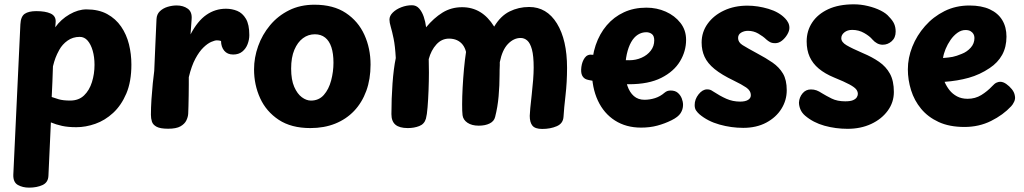

<svg xmlns="http://www.w3.org/2000/svg" viewBox="-20 -578 4695 880"><path d="M73.4 -466.3Q75.2 -502.3 93.3 -514.7Q111.3 -527 146.4 -527Q187.8 -527 211.6 -516.2Q235.4 -505.4 235.2 -480Q235 -475.7 234.6 -469.3Q234.2 -462.9 233.2 -452.9Q259.1 -489.3 298.8 -512.2Q338.4 -535 376.2 -535Q431.9 -535 471.2 -513.6Q510.4 -492.2 535.2 -456.1Q559.9 -420 571.1 -375Q582.2 -330 582.2 -282Q582.2 -204 559.1 -149.5Q535.9 -95 498.5 -60.5Q461.1 -26 416.8 -10.5Q372.6 5 330.1 5Q291.7 5 264.4 -1Q237.2 -7 213.2 -17L202 227Q201 258.1 174.9 270.1Q148.9 282 113.2 282Q83.8 282 61.9 269.7Q40 257.3 41 222.9ZM217 -133.4Q229.1 -128.8 249.4 -122.9Q269.8 -117.1 301.6 -117.1Q340.8 -117.1 365.2 -140.6Q389.6 -164 401.4 -201.6Q413.2 -239.1 413.2 -280.7Q413.2 -316.8 404.8 -345.8Q396.4 -374.9 381.6 -391.9Q366.7 -409 345.4 -409Q313.7 -409 289.6 -391.8Q265.6 -374.7 251.8 -349.7Q240.4 -329.1 234.3 -312.6Q228.1 -296 222.7 -274Q221.4 -240.3 220.2 -203.4Q219 -166.6 217 -133.4Z M697.3 -490Q698.3 -512.6 712.6 -526.3Q726.9 -540.1 748 -546.6Q769.1 -553 789.7 -553Q819.9 -553 840.5 -538.2Q861.1 -523.4 858.3 -490L853.3 -420.3Q885.3 -481.8 925.9 -509.9Q966.6 -538 1015.6 -538Q1042.9 -538 1067.2 -528.1Q1091.6 -518.1 1107.1 -491.9Q1122.7 -465.8 1122.7 -417.1Q1122.7 -396.2 1114.8 -375.6Q1107 -355 1090.6 -341.6Q1074.1 -328.1 1048.6 -328.1Q1022.1 -328.1 1007.7 -345.6Q993.3 -363 993.1 -390.1Q984.8 -393.1 973.9 -393.1Q964.7 -393.1 948 -385.9Q931.3 -378.7 912.3 -360.3Q893.3 -342 875.6 -309.2Q857.8 -276.3 845.3 -224.1Q845.3 -212.6 845.3 -189.8Q845.3 -167.1 844.8 -140.8Q844.3 -114.4 843.8 -91.6Q843.3 -68.8 842.6 -57Q841.8 -42 834.1 -26Q826.4 -10 807.2 1Q788 12 750.7 12Q714.4 12 697.7 2.9Q680.9 -6.1 676.3 -20.6Q671.7 -35.1 671.7 -52Q671.7 -84.2 674.2 -122.7Q676.7 -161.1 680.3 -196.3Q683.9 -231.6 686.9 -253Q689.9 -312.3 692 -371.6Q694.1 -430.9 697.3 -490Z M1144.4 -260Q1144.4 -314 1163.2 -366.6Q1181.9 -419.2 1217.7 -462.2Q1253.4 -505.2 1304.7 -530.8Q1355.9 -556.4 1421.4 -556.4Q1508.2 -556.4 1565.1 -518.5Q1622 -480.6 1650.2 -418.3Q1678.4 -356.1 1678.4 -282Q1678.4 -215.2 1658.9 -161.6Q1639.3 -107.9 1603.1 -69.7Q1566.8 -31.6 1516.2 -11.3Q1465.6 9 1402.4 9Q1314.8 9 1257.5 -28.9Q1200.2 -66.9 1172.3 -128Q1144.4 -189.1 1144.4 -260ZM1314.4 -263.7Q1314.4 -212 1328.6 -179.8Q1342.7 -147.7 1363.5 -132.3Q1384.3 -117 1405.2 -117Q1441.3 -117 1464.2 -142.8Q1487 -168.7 1497.7 -209Q1508.4 -249.3 1508.4 -290.7Q1508.4 -332.9 1498.8 -361.8Q1489.2 -390.7 1470.2 -405.8Q1451.1 -420.9 1423.1 -420.9Q1392.8 -420.9 1368.4 -402.8Q1344 -384.7 1329.2 -349.8Q1314.4 -314.9 1314.4 -263.7Z M1765 -488Q1765 -505.4 1780.4 -520.6Q1795.9 -535.8 1819.7 -544.9Q1843.6 -554 1868 -554Q1887.9 -554 1900.9 -539.3Q1914 -524.7 1922 -501.6Q1930 -478.6 1933 -453Q1967.8 -495.1 2007.9 -520.1Q2048.1 -545 2098 -545Q2144 -545 2180.5 -523Q2217 -501 2245 -456Q2274.1 -504.9 2315.4 -525.4Q2356.8 -546 2405 -546Q2486 -546 2532.5 -470.6Q2579 -395.2 2579 -267Q2579 -202 2572 -141.4Q2565 -80.9 2562.8 -43Q2561 -12.1 2531.9 0.4Q2502.9 13 2465 13Q2432.9 13 2420.4 -1.9Q2408 -16.9 2408 -47Q2408 -56.2 2410.5 -82.8Q2413 -109.4 2417 -143.8Q2421 -178.1 2423.5 -211.4Q2426 -244.8 2426 -268Q2426 -322.3 2418 -351.4Q2410 -380.6 2396.6 -392.3Q2383.2 -404 2366 -404Q2334.6 -404 2308.1 -376.5Q2281.7 -349 2270.7 -293Q2271.1 -288.6 2270.7 -278.9Q2270.2 -269.3 2269.9 -257.7Q2269.7 -246.1 2269.7 -236Q2269.7 -186.6 2265.3 -136.9Q2261 -87.2 2249.3 -42Q2244.6 -22.1 2224.2 -12.1Q2203.9 -2 2174 -2Q2142.6 -2 2122.7 -15.3Q2102.8 -28.7 2100 -50Q2098 -67 2098.1 -100.5Q2098.2 -134 2100.4 -176.5Q2102.7 -219 2106.6 -262Q2110.6 -305 2116 -340Q2111.3 -359.2 2100.9 -372.8Q2090.4 -386.4 2074.6 -393.7Q2058.7 -401 2038 -401Q2004.3 -401 1980.1 -374.3Q1955.9 -347.7 1945 -307Q1946 -284.3 1945.9 -245.6Q1945.8 -206.9 1944.2 -164.3Q1942.6 -121.8 1939.7 -86.5Q1936.9 -51.2 1932.2 -34.4Q1925.1 -9.3 1901.5 -0.2Q1877.9 9 1849 9Q1810.9 9 1792.4 -6.5Q1774 -22 1774 -55Q1774 -126 1779 -195Q1784 -264 1794 -312Q1791 -367.3 1784 -401.1Q1777 -434.9 1771 -454.8Q1765 -474.8 1765 -488Z M2669.2 -213.6Q2654.8 -218.4 2648.1 -232.1Q2641.4 -245.7 2644.6 -271.1Q2647.9 -295.9 2660 -312.9Q2672.1 -330 2694.8 -327.2Q2699.7 -327 2721.8 -320.7Q2744 -314.4 2780.8 -308.2Q2817.6 -301.9 2864.6 -301.9Q2894.7 -301.9 2920.8 -313.6Q2946.9 -325.2 2962.7 -345.8Q2978.6 -366.3 2978.6 -393Q2978.6 -413.7 2967.7 -422Q2956.8 -430.3 2942.2 -430.3Q2921.3 -430.3 2903.5 -419Q2885.7 -407.7 2872.9 -385.1Q2860.1 -362.6 2852.8 -329.7Q2845.6 -296.9 2845.6 -253.9Q2845.6 -215 2855.6 -184.8Q2865.7 -154.7 2885.2 -137.7Q2904.8 -120.7 2933.8 -120.7Q2957.9 -120.7 2982 -128.2Q3006.1 -135.8 3025.9 -153.1Q3031.9 -158.1 3038.3 -160.6Q3044.7 -163.1 3054 -163.1Q3074.6 -163.1 3086.8 -152.4Q3099 -141.8 3104.8 -126.7Q3110.6 -111.7 3110.6 -97.3Q3110.6 -76.7 3099.3 -59.2Q3088.1 -41.7 3057.6 -26.7Q3026.8 -11.4 2992.9 -2.3Q2959.1 6.9 2918.4 6.9Q2849.4 6.9 2798.5 -25.7Q2747.6 -58.2 2720.1 -117.3Q2692.6 -176.4 2692.6 -255.9Q2692.6 -318.9 2710.2 -371.1Q2727.9 -423.2 2760.8 -461.9Q2793.8 -500.6 2839.6 -521.7Q2885.4 -542.9 2942.6 -542.9Q2990.3 -542.9 3031.5 -524.6Q3072.7 -506.2 3098.6 -473.2Q3124.6 -440.1 3124.6 -395.3Q3124.6 -343.2 3096.6 -296.8Q3068.7 -250.4 3010.9 -221.2Q2953.1 -191.9 2862.6 -191.9Q2840.6 -191.9 2810 -194.2Q2779.4 -196.4 2749.3 -200.2Q2719.1 -204 2697.2 -207.7Q2675.2 -211.4 2669.2 -213.6Z M3579.3 -492.8Q3587.1 -484.8 3592.6 -474.1Q3598.1 -463.3 3598.1 -450.1Q3598.1 -436.6 3588.5 -420.1Q3578.9 -403.6 3564.2 -391.8Q3549.6 -380.1 3533.1 -380.1Q3518.4 -380.1 3509.3 -385.1Q3500.1 -390.1 3492.3 -397.1Q3477.7 -411.3 3455.7 -424Q3433.8 -436.7 3408.1 -436.7Q3390.7 -436.7 3376.8 -428.4Q3362.9 -420.2 3362.9 -403.6Q3362.9 -384.2 3383.4 -371.3Q3403.9 -358.4 3450.7 -333.1Q3490.3 -312.2 3520.9 -291.1Q3551.4 -269.9 3568.7 -240.7Q3585.9 -211.4 3585.9 -164.4Q3585.9 -118.2 3561.3 -79Q3536.8 -39.8 3491.9 -15.9Q3447.1 8 3386.4 8Q3331.4 8 3277.4 -7.2Q3223.4 -22.3 3185.4 -54.6Q3176.9 -62.1 3170.4 -71.6Q3163.9 -81 3163.9 -96.6Q3163.9 -123.1 3181.9 -145.8Q3200 -168.4 3220.9 -168.4Q3229 -168.4 3234.9 -166.4Q3240.8 -164.4 3247.8 -159.4Q3279.8 -138.3 3309.1 -125.3Q3338.4 -112.3 3372.4 -112.3Q3395.7 -112.3 3408.5 -120.1Q3421.3 -127.9 3421.3 -141.3Q3421.3 -162.6 3400.1 -177Q3378.8 -191.4 3344.1 -208.1Q3287.2 -235.3 3255 -261.7Q3222.8 -288 3209.3 -317.7Q3195.8 -347.3 3195.8 -382.9Q3195.8 -431.1 3223.4 -469.3Q3251 -507.6 3298.4 -529.8Q3345.8 -552.1 3405.8 -552.1Q3452.8 -552.1 3502 -537.5Q3551.2 -522.9 3579.3 -492.8Z M4054.7 -501.1Q4071.6 -484.1 4078.3 -468.6Q4085.1 -453 4085.1 -433.1Q4085.1 -405.2 4067 -389.1Q4048.9 -373 4025.9 -373Q4012.2 -373 4000.2 -379.4Q3988.2 -385.8 3978.4 -397.1Q3965.9 -412.4 3940.8 -426.7Q3915.8 -441 3885.9 -441Q3864.2 -441 3850.1 -429.7Q3835.9 -418.4 3835.9 -402.9Q3835.9 -384.9 3859.9 -370.7Q3884 -356.4 3935.7 -334.1Q3976.9 -316.9 4008.9 -294.8Q4040.9 -272.8 4058.9 -240.1Q4076.9 -207.3 4076.9 -156.4Q4076.9 -108.9 4048.8 -70.6Q4020.8 -32.2 3972.9 -9.9Q3925.1 12.4 3864.4 12.4Q3809.9 12.4 3758.6 -1.8Q3707.3 -16.1 3670 -47.9Q3654.9 -61 3648.4 -77.1Q3641.9 -93.2 3641.9 -108.2Q3643.4 -132.2 3658.4 -150.2Q3673.3 -168.1 3696.8 -168.1Q3710.9 -168.1 3722.6 -163.8Q3734.3 -159.4 3747.1 -150.8Q3765.8 -139.3 3791.6 -126.4Q3817.3 -113.6 3854.1 -113.6Q3877.6 -113.6 3889.8 -118.9Q3902.1 -124.3 3906.9 -132.1Q3911.8 -139.8 3911.8 -147.3Q3911.8 -158.8 3904.1 -168.6Q3896.4 -178.4 3873.3 -191Q3850.1 -203.6 3803.3 -222.6Q3760.4 -240.3 3732.6 -263.7Q3704.8 -287 3691 -317.6Q3677.2 -348.1 3677.2 -388.1Q3677.2 -436.6 3702.5 -474.9Q3727.8 -513.3 3776 -535.8Q3824.2 -558.2 3893.6 -558.2Q3925.4 -558.2 3957.9 -550.4Q3990.3 -542.7 4016.3 -529.7Q4042.2 -516.7 4054.7 -501.1Z M4400.2 3.9Q4331.2 3.9 4282 -18.9Q4232.8 -41.7 4201.6 -79.6Q4170.4 -117.4 4155.7 -164.7Q4141 -212 4141 -260Q4141 -312.6 4161.5 -364.1Q4182 -415.7 4219.7 -458.4Q4257.3 -501.2 4308.8 -527Q4360.3 -552.8 4423.1 -552.8Q4478.6 -552.8 4516.5 -535.3Q4554.4 -517.8 4573.7 -485.8Q4593 -453.9 4593 -410Q4593 -362.6 4573.2 -326.6Q4553.3 -290.7 4516.1 -266.1Q4471.3 -235.8 4420.2 -221.5Q4369 -207.2 4309.3 -202.9Q4318.1 -182.4 4331.8 -164.9Q4345.6 -147.4 4366.3 -136.3Q4387 -125.2 4415.1 -125.2Q4449.8 -125.2 4477.7 -142.4Q4505.6 -159.7 4527.4 -183Q4538.9 -195.7 4547.9 -199.4Q4557 -203.2 4564 -203.2Q4577.6 -203.2 4591.8 -193.3Q4606.1 -183.4 4617.6 -169.2Q4629 -154.9 4631.3 -139.8Q4634.7 -125.6 4628.2 -111.8Q4621.7 -98.1 4614.7 -91.1Q4577.7 -51.1 4522.3 -23.6Q4467 3.9 4400.2 3.9ZM4302.2 -312.1Q4329 -314.1 4346.3 -317.4Q4363.6 -320.8 4388.1 -331.1Q4411.8 -340.2 4429 -359.3Q4446.2 -378.3 4446.2 -404Q4446.2 -414.1 4441.7 -422.1Q4437.1 -430.1 4428.1 -435.3Q4419.1 -440.4 4405.3 -440.4Q4385.8 -440.4 4368.1 -427.6Q4350.3 -414.7 4336.7 -395Q4323 -375.3 4313.9 -353.3Q4304.9 -331.2 4302.2 -312.1Z"/></svg>

Font: Playpen Sans Arabic
Style: Regular
Weight: 400
Designer: Azza Alameddine, Laura Meseguer, Veronika Burian, José Scaglione
Foundry: TypeTogether
Version: Version 2.000